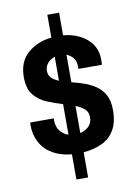

<svg xmlns="http://www.w3.org/2000/svg" viewBox="-87 -780 629 886"><g transform="rotate(-10 228.0 -337.0)"><path d="M198 49V-69Q146 -74 109 -95.5Q72 -117 52.5 -153Q33 -189 33 -235Q33 -239 33.5 -243Q34 -247 34 -247H144V-240Q144 -206 160 -187Q176 -168 198 -161V-304Q161 -315 125 -330Q89 -345 65 -374.5Q41 -404 41 -458Q41 -530 86 -569.5Q131 -609 198 -616V-723H253V-617Q319 -611 363 -574Q407 -537 407 -475Q407 -467 406.5 -460Q406 -453 406 -452H296V-462Q296 -489 283.5 -504Q271 -519 253 -526V-397Q282 -390 311 -380Q340 -370 365 -353Q390 -336 405 -308.5Q420 -281 420 -238Q420 -180 398.5 -144Q377 -108 339.5 -90.5Q302 -73 253 -69V49ZM253 -159Q275 -164 292.5 -179.5Q310 -195 310 -223Q310 -248 294 -262Q278 -276 253 -286ZM198 -414V-526Q177 -519 164 -504Q151 -489 151 -468Q151 -447 164 -434.5Q177 -422 198 -414Z"/></g></svg>

Font: Archivo Narrow
Style: Bold
Weight: 700
Designer: Hector Gatti
Foundry: Omnibus-Type
Version: Version 3.002